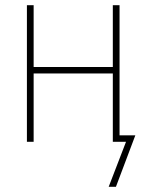

<svg xmlns="http://www.w3.org/2000/svg" viewBox="-20 -548 559 742"><path d="M84 0V-528H110V-289H416V-528H442V-25H503L428 174H400L467 0H416V-264H110V0Z"/></svg>

Font: Noto Sans SemiCondensed Thin
Style: Regular
Weight: 100
Width: 4
Designer: Monotype Design Team
Foundry: Monotype Imaging Inc.
Version: Version 2.013; ttfautohint (v1.8.4.7-5d5b)